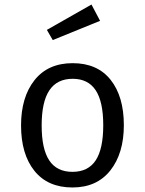

<svg xmlns="http://www.w3.org/2000/svg" viewBox="-20 -817 640 848"><path d="M527 -264Q527 -140 467.5 -64.5Q408 11 300 11Q191 11 132 -62.5Q73 -136 73 -263Q73 -388 132.5 -463Q192 -538 301 -538Q410 -538 468.5 -464.5Q527 -391 527 -264ZM164 -263Q164 -159 197.5 -108.5Q231 -58 300 -58Q369 -58 402.5 -108.5Q436 -159 436 -264Q436 -368 402.5 -418.5Q369 -469 301 -469Q232 -469 198 -418Q164 -367 164 -263ZM422 -725 213 -640 187 -685 384 -797Z"/></svg>

Font: Fira Mono
Style: Regular
Weight: 400
Designer: Carrois Corporate & Edenspiekermann AG
Foundry: Carrois Corporate GbR & Edenspiekermann AG
Version: Version 3.206